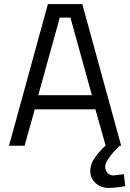

<svg xmlns="http://www.w3.org/2000/svg" viewBox="-20 -712 636 938"><path d="M494 102Q494 121 505.5 133Q517 145 535 145L585 139L592 197Q547 206 510 206Q473 206 447 182.5Q421 159 421 123.5Q421 88 446 54.5Q471 21 496 -1L446 -178H150L100 0H24L214 -692H382L572 0H564Q494 70 494 102ZM272 -626 167 -247H429L324 -626Z"/></svg>

Font: Titillium Web
Style: Regular
Weight: 400
Version: Version 1.001;PS 57.000;hotconv 1.0.70;makeotf.lib2.5.55311